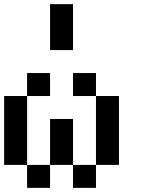

<svg xmlns="http://www.w3.org/2000/svg" viewBox="-20 -909 707 929"><path d="M111.1 -111.1H0V-444.4H111.1ZM555.6 -111.1H444.4V-444.4H555.6ZM333.3 -111.1H222.2V-333.3H333.3ZM222.2 0H111.1V-111.1H222.2ZM444.4 0H333.3V-111.1H444.4ZM222.2 -444.4H111.1V-555.6H222.2ZM444.4 -444.4H333.3V-555.6H444.4ZM333.3 -666.7H222.2V-888.9H333.3Z"/></svg>

Font: Pixeloid Mono
Style: Regular
Weight: 400
Monospace: yes
Designer: GGBotNet
Foundry: GGBotNet
Version: 0.5